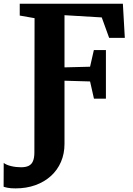

<svg xmlns="http://www.w3.org/2000/svg" viewBox="-68 -763 716 1036"><path d="M16 253.5Q-11 253.5 -26.8 250.2Q-42.5 247 -48.5 244.5L-48 116Q-34 127 -8.2 133.2Q17.5 139.5 45 139.5Q71.5 139.5 87.2 131.5Q103 123.5 110.2 105.8Q117.5 88 117.5 59.5L118.5 -665L38.5 -679V-743H595L605.5 -558.5H521L481 -669L280 -681V-399.5L418 -403L438.5 -493H503.5V-230.5H439L418 -323.5L280 -327.5V13.5Q280 66.5 261 110.5Q242 154.5 206.8 186.5Q171.5 218.5 123 236Q74.5 253.5 16 253.5Z"/></svg>

Font: Merriweather 24pt ExtraBold
Style: Regular
Weight: 800
Version: Version 2.100